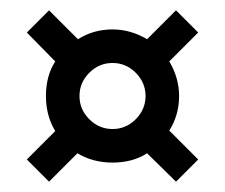

<svg xmlns="http://www.w3.org/2000/svg" viewBox="-20 -536 436 372"><path d="M134 -350Q134 -324 153 -305Q172 -286 198 -286Q224 -286 243 -305Q262 -324 262 -350Q262 -376 243 -395Q224 -414 198 -414Q172 -414 153 -395Q134 -376 134 -350ZM87 -282Q69 -312 69 -350Q69 -389 87 -417L32 -473L75 -516L131 -460Q161 -479 198 -479Q233 -479 265 -460L321 -516L364 -473L308 -417Q327 -385 327 -350Q327 -313 308 -283L364 -227L321 -184L265 -239Q237 -221 198 -221Q160 -221 130 -239L75 -184L32 -227Z"/></svg>

Font: Bebas Neue
Style: Regular
Weight: 400
Designer: Ryoichi Tsunekawa
Foundry: Ryoichi Tsunekawa
Version: Version 1.300